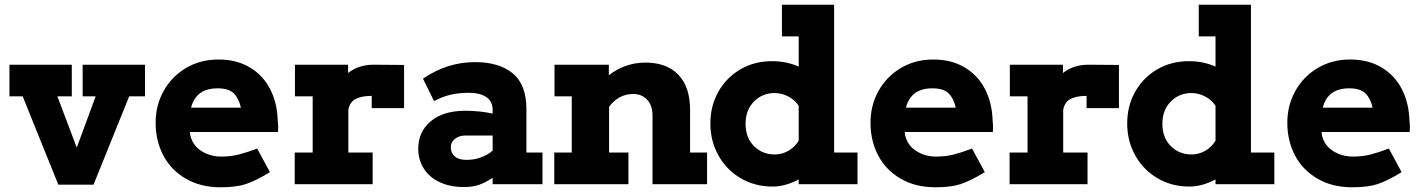

<svg xmlns="http://www.w3.org/2000/svg" viewBox="-20 -780 6025 813"><path d="M594 -506V-372H527L376 2H227L76 -372H20V-506H284V-372H223L305 -155L385 -372H330V-506Z M1158 -242 1157 -221H784L786 -206Q796 -164 833 -140.5Q870 -117 917 -117Q957 -117 990.5 -125.5Q1024 -134 1069 -151L1123 -51Q1062 -14 1021 -0.5Q980 13 914 13Q829 13 766.5 -23.5Q704 -60 671.5 -122Q639 -184 639 -260Q639 -334 673 -395Q707 -456 767.5 -492Q828 -528 905 -528Q982 -528 1038 -494.5Q1094 -461 1124 -402.5Q1154 -344 1156 -270Q1158 -252 1158 -242ZM1000 -324Q992 -362 970.5 -384Q949 -406 901 -406Q810 -406 789 -324Z M1554 -322V-374Q1511 -374 1486 -361Q1461 -348 1455 -315V-134H1558V0H1228V-134H1304V-372H1229V-506H1454V-471Q1499 -506 1561 -506L1691 -505V-322Z M2277 -134V0H2066V-27Q2032 -5 2006 3.5Q1980 12 1944 12Q1885 12 1841 -9Q1797 -30 1774 -67Q1751 -104 1751 -150Q1751 -222 1804 -266.5Q1857 -311 1950 -311Q2011 -311 2066 -299V-314Q2066 -351 2039 -369Q2012 -387 1966 -387Q1922 -387 1886.5 -378.5Q1851 -370 1818 -352L1771 -447Q1874 -517 1991 -517Q2093 -517 2151 -469.5Q2209 -422 2209 -318V-134ZM1955 -103Q1988 -103 2016.5 -113.5Q2045 -124 2066 -142V-206H1949Q1925 -206 1907 -192.5Q1889 -179 1889 -156Q1889 -132 1906 -117.5Q1923 -103 1955 -103Z M2974 -134V0H2743V-291Q2743 -333 2720.5 -357.5Q2698 -382 2661 -382Q2600 -382 2559 -328V-134H2641V0H2327V-134H2401V-372H2328V-506H2558V-461Q2590 -487 2630 -501Q2670 -515 2712 -515Q2803 -515 2852.5 -463.5Q2902 -412 2902 -315V-134Z M3611 -134V0H3362V-20Q3304 10 3252 10Q3176 10 3116 -25.5Q3056 -61 3022 -122Q2988 -183 2988 -257Q2988 -331 3021.5 -391Q3055 -451 3114.5 -486Q3174 -521 3249 -521Q3310 -521 3362 -498V-626H3291V-760H3512V-134ZM3362 -184V-332Q3346 -357 3318 -371.5Q3290 -386 3260 -386Q3208 -386 3172.5 -350Q3137 -314 3137 -256Q3137 -197 3172.5 -161.5Q3208 -126 3260 -126Q3292 -126 3318.5 -141.5Q3345 -157 3362 -184Z M4185 -242 4184 -221H3811L3813 -206Q3823 -164 3860 -140.5Q3897 -117 3944 -117Q3984 -117 4017.5 -125.5Q4051 -134 4096 -151L4150 -51Q4089 -14 4048 -0.5Q4007 13 3941 13Q3856 13 3793.5 -23.5Q3731 -60 3698.5 -122Q3666 -184 3666 -260Q3666 -334 3700 -395Q3734 -456 3794.5 -492Q3855 -528 3932 -528Q4009 -528 4065 -494.5Q4121 -461 4151 -402.5Q4181 -344 4183 -270Q4185 -252 4185 -242ZM4027 -324Q4019 -362 3997.5 -384Q3976 -406 3928 -406Q3837 -406 3816 -324Z M4581 -322V-374Q4538 -374 4513 -361Q4488 -348 4482 -315V-134H4585V0H4255V-134H4331V-372H4256V-506H4481V-471Q4526 -506 4588 -506L4718 -505V-322Z M5376 -134V0H5127V-20Q5069 10 5017 10Q4941 10 4881 -25.5Q4821 -61 4787 -122Q4753 -183 4753 -257Q4753 -331 4786.5 -391Q4820 -451 4879.5 -486Q4939 -521 5014 -521Q5075 -521 5127 -498V-626H5056V-760H5277V-134ZM5127 -184V-332Q5111 -357 5083 -371.5Q5055 -386 5025 -386Q4973 -386 4937.5 -350Q4902 -314 4902 -256Q4902 -197 4937.5 -161.5Q4973 -126 5025 -126Q5057 -126 5083.5 -141.5Q5110 -157 5127 -184Z M5950 -242 5949 -221H5576L5578 -206Q5588 -164 5625 -140.5Q5662 -117 5709 -117Q5749 -117 5782.5 -125.5Q5816 -134 5861 -151L5915 -51Q5854 -14 5813 -0.5Q5772 13 5706 13Q5621 13 5558.5 -23.5Q5496 -60 5463.5 -122Q5431 -184 5431 -260Q5431 -334 5465 -395Q5499 -456 5559.5 -492Q5620 -528 5697 -528Q5774 -528 5830 -494.5Q5886 -461 5916 -402.5Q5946 -344 5948 -270Q5950 -252 5950 -242ZM5792 -324Q5784 -362 5762.5 -384Q5741 -406 5693 -406Q5602 -406 5581 -324Z"/></svg>

Font: Arvo
Style: Bold
Weight: 700
Designer: Anton Koovit (Cyrillic Expansion: Cyreal)
Foundry: Anton Koovit, Yassin Baggar
Version: Version 3.000